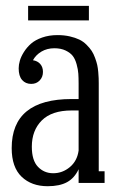

<svg xmlns="http://www.w3.org/2000/svg" viewBox="-20 -626 411 657"><path d="M76.2 -606H284.2V-556.2H76.2ZM317.9 -340.8V-40H337.9V0H249V-46.9Q234.9 -16.6 209.5 -2.7Q184.1 11.2 143.1 11.2Q87.9 11.2 54 -21.2Q20 -53.7 20 -119.1Q20 -287.1 225.1 -287.1H249V-339.8Q249 -359.9 248 -374Q247.1 -388.2 242.2 -406Q237.3 -423.8 229 -434.6Q220.7 -445.3 204.6 -453.1Q188.5 -460.9 166 -460.9Q141.1 -460.9 121.8 -449.5Q102.5 -438 92.8 -419.9Q108.4 -417.5 117.7 -407Q127 -396.5 127 -379.9Q127 -362.3 115.7 -350.6Q104.5 -338.9 86.9 -338.9Q67.4 -338.9 55.7 -352.3Q43.9 -365.7 43.9 -392.1Q43.9 -404.3 47.9 -418.2Q51.8 -432.1 61.8 -448Q71.8 -463.9 86.2 -476.6Q100.6 -489.3 124.3 -497.6Q147.9 -505.9 176.8 -505.9Q199.7 -505.9 218.8 -501.5Q237.8 -497.1 251.5 -490.5Q265.1 -483.9 276.1 -472.9Q287.1 -461.9 293.7 -451.9Q300.3 -441.9 305.4 -427.7Q310.5 -413.6 312.7 -403.8Q314.9 -394 316.2 -379.6Q317.4 -365.2 317.6 -358.4Q317.9 -351.6 317.9 -340.8ZM162.1 -33.2Q193.8 -33.2 219 -54.2Q244.1 -75.2 249 -110.8V-248H225.1Q157.2 -248 123 -213.9Q88.9 -179.7 88.9 -124Q88.9 -77.1 109.9 -55.2Q130.9 -33.2 162.1 -33.2Z"/></svg>

Font: Margherita
Style: Regular
Weight: 400
Designer: James Puckett
Foundry: Dunwich Type Founders
Version: Version 1.008;hotconv 1.0.109;makeotfexe 2.5.65596